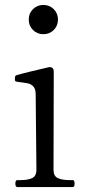

<svg xmlns="http://www.w3.org/2000/svg" viewBox="-20 -755 357 775"><path d="M96 -676Q96 -701 113 -718Q130 -735 155 -735Q180 -735 197 -718Q214 -701 214 -676Q214 -651 197 -634Q180 -617 155 -617Q130 -617 113 -634Q96 -651 96 -676ZM50 0Q42 0 42 -14Q42 -28 50 -28H63Q92 -28 109.5 -36Q127 -44 127 -70L124 -375Q124 -396 114.5 -406Q105 -416 92.5 -418.5Q80 -421 49 -425Q43 -426 41.5 -428Q40 -430 40 -437Q40 -442 41 -446Q42 -450 45 -451Q65 -457 102 -466Q139 -475 174 -483Q176 -484 181 -484Q197 -484 197 -465L196 -70Q196 -44 213.5 -36Q231 -28 261 -28H274Q281 -28 281 -14Q281 0 274 0Z"/></svg>

Font: Shippori Mincho B1
Style: Regular
Weight: 400
Designer: FONTDASU
Foundry: FONTDASU / Google Inc. / but / Adobe
Version: Version 3.110; ttfautohint (v1.8.3)